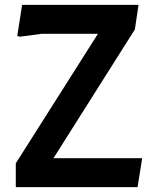

<svg xmlns="http://www.w3.org/2000/svg" viewBox="-20 -770 642 790"><path d="M45 -98 383 -631H152L62 -619L51 -622L71 -750H550L535 -649L200 -119H565L546 0H45Z"/></svg>

Font: Farro Medium
Style: Regular
Weight: 500
Designer: Aceler Chua
Foundry: Grayscale Limited
Version: Version 1.101